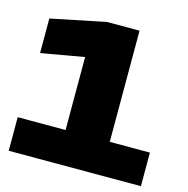

<svg xmlns="http://www.w3.org/2000/svg" viewBox="-109 -856 943 961"><g transform="rotate(15 362.5 -375.0)"><path d="M328 -750 45 -692V-513L268 -552V-174H20V0H705V-174H497V-750Z"/></g></svg>

Font: Bounded ExtBd
Style: Regular
Weight: 800
Designer: Vlad Churkin
Version: Version 3.0